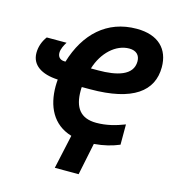

<svg xmlns="http://www.w3.org/2000/svg" viewBox="-132 -834 1043 1152"><g transform="rotate(15 389.5 -258.5)"><path d="M660 -28V-154C606 -133 549 -117 485 -117C385 -117 345 -176 345 -278C345 -289 345 -294 346 -302H398C663 -302 779 -392 779 -541C779 -652 711 -725 575 -725C390 -725 267 -607 212 -424H207C175 -424 163 -444 163 -466C163 -490 177 -516 189 -535H66C44 -506 30 -469 30 -430C30 -355 92 -313 195 -308C194 -293 193 -280 193 -266C193 -144 240 -39 361 -3L315 208H463L504 9C565 4 615 -9 660 -28ZM415 -424H370C401 -527 479 -599 562 -599C606 -599 629 -575 629 -537C629 -449 530 -424 415 -424Z"/></g></svg>

Font: Noto Sans
Style: Bold Italic
Weight: 700
Italic angle: -12°
Designer: Monotype Design Team
Foundry: Monotype Imaging Inc.
Version: Version 2.013